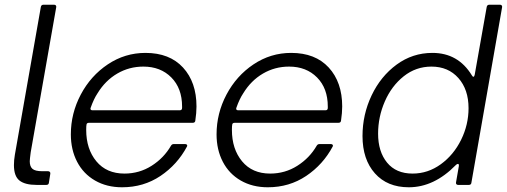

<svg xmlns="http://www.w3.org/2000/svg" viewBox="-20 -783 2146 813"><path d="M187 -9Q186 0 176 0H135Q86 0 62.5 -18.5Q39 -37 39 -84Q39 -105 43 -128L153 -754Q155 -763 164 -763H209Q214 -763 216.5 -760Q219 -757 218 -752L110 -138Q106 -108 106 -100Q106 -78 117.5 -68Q129 -58 159 -58H184Q188 -58 191 -55Q194 -52 193 -47Z M280 -214Q280 -303 322 -382.5Q364 -462 436.5 -510.5Q509 -559 596 -559Q698 -559 755 -497Q812 -435 812 -332Q812 -305 807 -272Q806 -263 796 -263H357Q348 -263 346.5 -256.5Q345 -250 345 -233Q345 -152 388 -100Q431 -48 507 -48Q570 -48 622 -81Q674 -114 704 -166Q708 -173 716 -173H764Q769 -173 771.5 -170Q774 -167 772 -163Q731 -86 659.5 -38Q588 10 497 10Q432 10 382.5 -18.5Q333 -47 306.5 -98Q280 -149 280 -214ZM741 -316Q751 -316 751 -326V-332Q751 -409 705.5 -455Q660 -501 587 -501Q527 -501 476.5 -471.5Q426 -442 393 -388Q377 -364 364 -327L363 -323Q363 -316 372 -316Z M897 -214Q897 -303 939 -382.5Q981 -462 1053.5 -510.5Q1126 -559 1213 -559Q1315 -559 1372 -497Q1429 -435 1429 -332Q1429 -305 1424 -272Q1423 -263 1413 -263H974Q965 -263 963.5 -256.5Q962 -250 962 -233Q962 -152 1005 -100Q1048 -48 1124 -48Q1187 -48 1239 -81Q1291 -114 1321 -166Q1325 -173 1333 -173H1381Q1386 -173 1388.5 -170Q1391 -167 1389 -163Q1348 -86 1276.5 -38Q1205 10 1114 10Q1049 10 999.5 -18.5Q950 -47 923.5 -98Q897 -149 897 -214ZM1358 -316Q1368 -316 1368 -326V-332Q1368 -409 1322.5 -455Q1277 -501 1204 -501Q1144 -501 1093.5 -471.5Q1043 -442 1010 -388Q994 -364 981 -327L980 -323Q980 -316 989 -316Z M1515 -207Q1515 -298 1553.5 -379Q1592 -460 1659.5 -509.5Q1727 -559 1811 -559Q1920 -559 1978 -464Q1981 -458 1985 -458Q1988 -458 1990 -466L2041 -754Q2043 -763 2052 -763H2097Q2102 -763 2104.5 -760Q2107 -757 2106 -752L1976 -9Q1975 0 1965 0H1920Q1915 0 1912.5 -3Q1910 -6 1911 -11L1923 -80V-83Q1923 -89 1919 -89Q1915 -89 1910 -84Q1818 10 1711 10Q1620 10 1567.5 -49Q1515 -108 1515 -207ZM1964 -325Q1964 -404 1921 -452.5Q1878 -501 1807 -501Q1741 -501 1689.5 -460Q1638 -419 1609.5 -353.5Q1581 -288 1581 -217Q1581 -141 1619 -94.5Q1657 -48 1727 -48Q1792 -48 1846.5 -87.5Q1901 -127 1932.5 -191Q1964 -255 1964 -325Z"/></svg>

Font: Open Sauce Two Light Italic
Style: Regular
Weight: 300
Italic angle: -10°
Designer: Alfredo Marco Pradil
Foundry: Creative Sauce Fz LLC
Version: Version 1.477